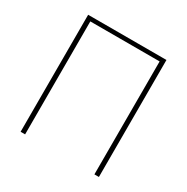

<svg xmlns="http://www.w3.org/2000/svg" viewBox="-126 -629 720 739"><g transform="rotate(30 234.0 -260.0)"><path d="M388 0V-520H408V0ZM60 0V-520H80V0ZM68 -502V-520H402V-502Z"/></g></svg>

Font: Murecho Thin
Style: Regular
Weight: 100
Designer: Neil Summerour
Foundry: Positype
Version: Version 1.010